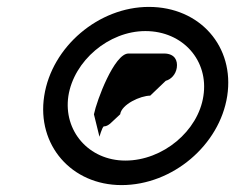

<svg xmlns="http://www.w3.org/2000/svg" viewBox="-20 -732 681 556"><path d="M108 -454C86 -312 187 -196 332 -196C480 -196 616 -312 638 -454C660 -597 559 -712 411 -712C266 -712 130 -597 108 -454ZM178 -454C194 -556 295 -642 401 -642C510 -642 585 -556 569 -454C554 -353 452 -267 343 -267C237 -267 163 -353 178 -454ZM252 -401 268 -336C267 -332 276 -366 281 -366C288 -366 294 -370 299 -374L328 -401C332 -430 387 -455 415 -455L460 -498C475 -502 489 -516 492 -536C495 -557 486 -576 457 -577H352C311 -577 260 -441 252 -401Z"/></svg>

Font: Ampere
Style: SCIta
Weight: 400
Version: Version 1